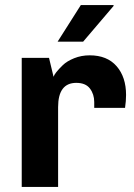

<svg xmlns="http://www.w3.org/2000/svg" viewBox="-20 -740 529 760"><path d="M300 -720H429L430 -717L309 -575H208ZM335 -521Q404 -521 441.5 -478Q479 -435 479 -364Q479 -341 475 -313H353V-336Q353 -367 336 -389.5Q319 -412 282 -412Q210 -412 210 -316V0H66V-511H174L192 -436Q194 -443 203 -454.5Q212 -466 228.5 -482Q245 -498 273.5 -509.5Q302 -521 335 -521Z"/></svg>

Font: Chivo
Style: Bold
Weight: 700
Designer: Hector Gatti
Foundry: Omnibus-Type
Version: Version 1.007;PS 001.007;hotconv 1.0.88;makeotf.lib2.5.64775